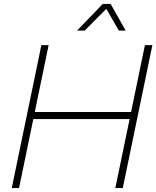

<svg xmlns="http://www.w3.org/2000/svg" viewBox="-20 -959 797 979"><path d="M40 0 191 -729H228L77 0ZM568 0 719 -729H757L606 0ZM126 -352 139 -388H666L662 -352ZM373 -803 504 -939H544L621 -803H586L522 -914L412 -803Z"/></svg>

Font: Mona Sans
Style: Italic
Weight: 200
Italic angle: -11.6951°
Designer: Deni Anggara
Foundry: GitHub
Version: Version 2.000